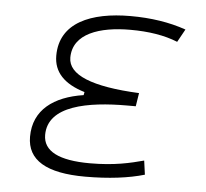

<svg xmlns="http://www.w3.org/2000/svg" viewBox="-44 -573 674 629"><g transform="rotate(5 293.0 -258.5)"><path d="M258.3 9.8C335 9.8 400.9 1.5 452.6 -13.7L446.3 -59.6C402.3 -47.9 350.6 -35.2 270 -35.2C167 -35.2 115.7 -62 115.7 -115.2C115.7 -211.9 246.1 -234.4 375.5 -234.4H403.3L410.2 -278.3C253.9 -285.6 175.8 -317.9 175.8 -374.5C175.8 -454.1 263.7 -482.4 363.8 -482.4C424.8 -482.4 476.6 -474.1 520 -456.5L543.5 -499C488.8 -518.1 428.2 -527.3 360.8 -527.3C231 -527.3 129.4 -485.8 129.4 -377C129.4 -323.2 163.6 -286.6 231.9 -266.1L230 -255.9C133.3 -241.2 66.9 -193.8 66.9 -105C66.9 -27.8 130.4 9.8 258.3 9.8Z"/></g></svg>

Font: Cascadia Code PL ExtraLight
Style: Italic
Weight: 200
Italic angle: -10°
Monospace: yes
Designer: Aaron Bell
Foundry: Saja Typeworks
Version: Version 2404.023